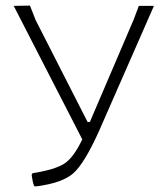

<svg xmlns="http://www.w3.org/2000/svg" viewBox="-20 -659 593 686"><path d="M93 -34 96 -40Q177 -53 210 -74.5Q243 -96 274 -161L29 -638L87 -639L107 -588L293 -223H301L458 -590L476 -638H530L333 -189Q281 -74 241.5 -39.5Q202 -5 109 7L102 6Q96 -10 93 -34Z"/></svg>

Font: Alegreya Sans Light
Style: Regular
Weight: 300
Designer: Juan Pablo del Peral
Foundry: Huerta Tipografica
Version: Version 2.007